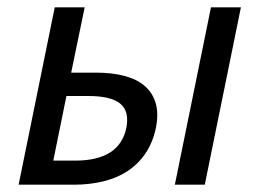

<svg xmlns="http://www.w3.org/2000/svg" viewBox="-20 -506 713 526"><path d="M31 0 130 -486H212L175 -307H244Q287 -307 321 -298Q355 -289 376.5 -270.5Q398 -252 406.5 -223.5Q415 -195 407 -155Q398 -114 378 -85Q358 -56 329 -37Q300 -18 262.5 -9Q225 0 182 0ZM126 -66H186Q307 -66 326 -155Q335 -201 309.5 -222Q284 -243 222 -243H162ZM459 0 558 -486H640L541 0Z"/></svg>

Font: mr_Source Sans Pro
Style: Italic
Weight: 400
Italic angle: -11°
Designer: Paul D. Hunt
Foundry: Adobe Systems Incorporated
Version: Version 1.036;July 10, 2024;FontCreator 11.5.0.2430 64-bit